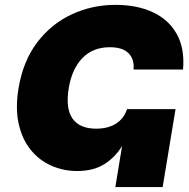

<svg xmlns="http://www.w3.org/2000/svg" viewBox="-20 -757 764 777"><path d="M292 -64.9Q236.8 -64.9 188 -86.4Q139.2 -107.9 104.5 -150.4Q69.8 -192.9 55.7 -255.6Q41.5 -318.4 55.2 -400.9Q73.7 -511.2 131.1 -586.2Q188.5 -661.1 271 -699.2Q353.5 -737.3 446.8 -737.3Q535.2 -737.3 599.1 -707.3Q663.1 -677.2 695.6 -618.9Q728 -560.5 720.7 -475.6H520.5Q524.4 -516.6 500.5 -541.3Q476.6 -565.9 424.3 -565.9Q356 -565.9 313.5 -522Q271 -478 258.3 -400.9Q244.6 -318.4 273.4 -277.3Q302.2 -236.3 368.7 -236.3Q418 -236.3 450 -257.1Q481.9 -277.8 494.1 -315.4H690.4L638.2 0H446.8L474.1 -166.5Q447.3 -121.6 403.1 -93.3Q358.9 -64.9 292 -64.9Z"/></svg>

Font: Inter Black
Style: Italic
Weight: 900
Italic angle: -9.39999°
Designer: Rasmus Andersson
Foundry: rsms
Version: Version 4.000;git-a52131595